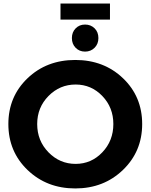

<svg xmlns="http://www.w3.org/2000/svg" viewBox="-20 -1048 846 1079"><path d="M320 -1028H598V-938H320ZM533 -834Q533 -801 511.5 -779.5Q490 -758 458 -758Q426 -758 405 -779.5Q384 -801 384 -834Q384 -867 405 -888.5Q426 -910 458 -910Q490 -910 511.5 -889Q533 -868 533 -834ZM27 -351Q27 -505 134.5 -608Q242 -711 403 -711Q564 -711 671.5 -608Q779 -505 779 -351Q779 -197 671 -93Q563 11 403 11Q243 11 135 -92.5Q27 -196 27 -351ZM405 -573Q316 -573 252.5 -508.5Q189 -444 189 -351Q189 -257 252.5 -192Q316 -127 405 -127Q493 -127 555 -192Q617 -257 617 -351Q617 -444 555 -508.5Q493 -573 405 -573Z"/></svg>

Font: Montserrat-Arabic SemiBold
Style: Regular
Weight: 600
Designer: Mohamed Gaber
Foundry: Kief Type Foundry
Version: Version 5.008;PS 005.008;hotconv 1.0.88;makeotf.lib2.5.64775